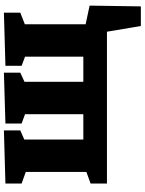

<svg xmlns="http://www.w3.org/2000/svg" viewBox="104 -686 759 1008"><g transform="rotate(-90 484.0 -181.5)"><path d="M852 178 822 0H25V-86L86 -108V-426L25 -448V-533L304 -541V-455L256 -434V-124H389V-430L340 -448V-533L607 -541V-455L559 -433V-124H691V-430L643 -448V-533L922 -541V-455L861 -431V-112L959 -91L955 178Z"/></g></svg>

Font: Bitter ExtraBold
Style: Regular
Weight: 800
Designer: Sol Matas, and Bitter project Authors
Foundry: Sol Matas
Version: Version 2.001